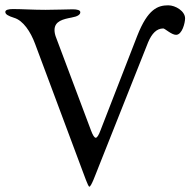

<svg xmlns="http://www.w3.org/2000/svg" viewBox="-20 -687 716 722"><path d="M496 -552 358 -197C351 -178 345 -169 340 -169C335 -169 329 -178 322 -197L192 -543C187 -555 185 -565 185 -574C185 -608 218 -615 249 -621C272 -625 282 -632 282 -641C282 -649 270 -652 253 -652C233 -652 191 -650 151 -650C105 -650 60 -653 29 -653C12 -653 0 -650 0 -642C0 -633 11 -627 33 -620C67 -610 95 -568 112 -522L286 -56C297 -28 311 15 316 15C323 15 339 -30 351 -60L537 -528C551 -561 569 -580 594 -580C600 -580 625 -556 642 -556C665 -556 676 -601 676 -618C676 -645 640 -667 613 -667C574 -667 536 -654 496 -552Z"/></svg>

Font: EB Garamond 12
Style: Regular
Weight: 400
Version: Version 0.016+